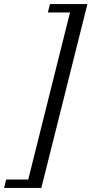

<svg xmlns="http://www.w3.org/2000/svg" viewBox="-96 -780 447 938"><path d="M-66 97H42L246 -719H138L148 -760H331L106 138H-76Z"/></svg>

Font: IBM Plex Serif
Style: Italic
Weight: 400
Italic angle: -14°
Designer: Mike Abbink, Paul van der Laan, Pieter van Rosmalen
Foundry: Bold Monday
Version: Version 3.001